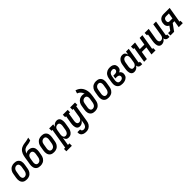

<svg xmlns="http://www.w3.org/2000/svg" viewBox="512 -2744 4977 4977"><g transform="rotate(-45 3000.0 -256.0)"><path d="M205 8Q176 8 148 2Q120 -4 97.5 -19Q75 -34 60 -57Q45 -80 38.5 -107Q32 -134 32 -163Q32 -192 37 -221L57 -341Q61 -366 69 -390.5Q77 -415 91.5 -437Q106 -459 126 -477.5Q146 -496 170 -507.5Q194 -519 218.5 -523.5Q243 -528 268 -528Q297 -528 325 -522Q353 -516 375.5 -501Q398 -486 413.5 -463Q429 -440 435.5 -413Q442 -386 441.5 -357Q441 -328 436 -299L416 -179Q412 -154 404 -129.5Q396 -105 382 -83Q368 -61 348 -42.5Q328 -24 304 -12.5Q280 -1 255 3.5Q230 8 205 8ZM206 -80Q227 -80 248 -89Q269 -98 283.5 -114.5Q298 -131 306 -151.5Q314 -172 318 -193L338 -313Q340 -328 341 -342.5Q342 -357 339.5 -371Q337 -385 332.5 -398Q328 -411 318.5 -421Q309 -431 295.5 -435.5Q282 -440 268 -440Q247 -440 226 -431Q205 -422 190 -405.5Q175 -389 167 -368.5Q159 -348 156 -327L136 -207Q133 -192 132.5 -177.5Q132 -163 134 -149Q136 -135 141 -122Q146 -109 155 -99Q164 -89 178 -84.5Q192 -80 206 -80Z M705 8Q676 8 648 2Q620 -4 597.5 -19Q575 -34 560 -57Q545 -80 538.5 -107Q532 -134 532 -163Q532 -192 537 -221L554 -319Q557 -339 560 -359Q563 -379 566 -399L571 -431Q576 -458 582.5 -486Q589 -514 600 -540.5Q611 -567 627.5 -592Q644 -617 666.5 -636.5Q689 -656 716.5 -669Q744 -682 771.5 -689Q799 -696 827 -699.5Q855 -703 883 -707.5Q911 -712 939 -719Q967 -726 994 -735L980 -647Q957 -637 934.5 -630Q912 -623 889.5 -619Q867 -615 843.5 -612.5Q820 -610 797.5 -604Q775 -598 753.5 -586Q732 -574 715.5 -555.5Q699 -537 689 -515Q679 -493 674 -470Q684 -480 695 -487Q706 -494 719 -498.5Q732 -503 744.5 -504.5Q757 -506 770 -506Q798 -506 825.5 -499Q853 -492 875 -476.5Q897 -461 911.5 -438.5Q926 -416 932.5 -389Q939 -362 938 -333.5Q937 -305 933 -277L916 -179Q912 -154 904 -129.5Q896 -105 882 -83Q868 -61 848 -42.5Q828 -24 804 -12.5Q780 -1 755 3.5Q730 8 705 8ZM706 -80Q727 -80 748 -89Q769 -98 783.5 -114.5Q798 -131 806 -151.5Q814 -172 818 -193L834 -291Q836 -306 837 -320.5Q838 -335 836.5 -349Q835 -363 829.5 -376Q824 -389 815 -399Q806 -409 792.5 -413.5Q779 -418 764 -418Q744 -418 723.5 -410.5Q703 -403 688 -387.5Q673 -372 665 -352Q657 -332 653 -312L636 -207Q633 -192 632.5 -177.5Q632 -163 634 -149Q636 -135 641 -122Q646 -109 655 -99Q664 -89 678 -84.5Q692 -80 706 -80Z M1205 8Q1176 8 1148 2Q1120 -4 1097.5 -19Q1075 -34 1060 -57Q1045 -80 1038.5 -107Q1032 -134 1032 -163Q1032 -192 1037 -221L1057 -341Q1061 -366 1069 -390.5Q1077 -415 1091.5 -437Q1106 -459 1126 -477.5Q1146 -496 1170 -507.5Q1194 -519 1218.5 -523.5Q1243 -528 1268 -528Q1297 -528 1325 -522Q1353 -516 1375.5 -501Q1398 -486 1413.5 -463Q1429 -440 1435.5 -413Q1442 -386 1441.5 -357Q1441 -328 1436 -299L1416 -179Q1412 -154 1404 -129.5Q1396 -105 1382 -83Q1368 -61 1348 -42.5Q1328 -24 1304 -12.5Q1280 -1 1255 3.5Q1230 8 1205 8ZM1206 -80Q1227 -80 1248 -89Q1269 -98 1283.5 -114.5Q1298 -131 1306 -151.5Q1314 -172 1318 -193L1338 -313Q1340 -328 1341 -342.5Q1342 -357 1339.5 -371Q1337 -385 1332.5 -398Q1328 -411 1318.5 -421Q1309 -431 1295.5 -435.5Q1282 -440 1268 -440Q1247 -440 1226 -431Q1205 -422 1190 -405.5Q1175 -389 1167 -368.5Q1159 -348 1156 -327L1136 -207Q1133 -192 1132.5 -177.5Q1132 -163 1134 -149Q1136 -135 1141 -122Q1146 -109 1155 -99Q1164 -89 1178 -84.5Q1192 -80 1206 -80Z M1443 215V127H1488L1580 -432H1547V-520H1696L1683 -444Q1695 -463 1711 -479Q1727 -495 1745.5 -506.5Q1764 -518 1785 -523Q1806 -528 1827 -528Q1852 -528 1875 -518.5Q1898 -509 1912.5 -490.5Q1927 -472 1933.5 -448.5Q1940 -425 1942.5 -400Q1945 -375 1942.5 -349.5Q1940 -324 1936 -299L1916 -179Q1913 -156 1906.5 -134Q1900 -112 1889.5 -91Q1879 -70 1864 -51Q1849 -32 1829.5 -18.5Q1810 -5 1787 1.5Q1764 8 1742 8Q1719 8 1698.5 1.5Q1678 -5 1663 -20Q1648 -35 1639 -54.5Q1630 -74 1625 -95L1589 127H1646L1645 215ZM1715 -80Q1735 -80 1754.5 -89.5Q1774 -99 1787 -116Q1800 -133 1807 -153Q1814 -173 1818 -193L1838 -313Q1840 -327 1841 -341.5Q1842 -356 1840 -370Q1838 -384 1834 -397Q1830 -410 1821.5 -420.5Q1813 -431 1800 -435.5Q1787 -440 1772 -440Q1753 -440 1733.5 -432.5Q1714 -425 1699.5 -410.5Q1685 -396 1677 -377Q1669 -358 1666 -339L1646 -219Q1643 -203 1642 -187.5Q1641 -172 1642.5 -157Q1644 -142 1648.5 -127.5Q1653 -113 1662 -102Q1671 -91 1685 -85.5Q1699 -80 1715 -80Z M2168 223Q2144 223 2121 220Q2098 217 2077 209Q2056 201 2039 187.5Q2022 174 2011 155Q2000 136 1996.5 113.5Q1993 91 1996 67H2096Q2094 82 2098.5 96Q2103 110 2113.5 119Q2124 128 2138 131.5Q2152 135 2167 135Q2187 135 2207.5 126Q2228 117 2242 100Q2256 83 2263.5 62.5Q2271 42 2274 22L2290 -74Q2279 -56 2264 -40.5Q2249 -25 2230.5 -13.5Q2212 -2 2192 3Q2172 8 2152 8Q2126 8 2104 -1.5Q2082 -11 2068 -30Q2054 -49 2047.5 -72.5Q2041 -96 2039 -120.5Q2037 -145 2039 -170.5Q2041 -196 2045 -221L2080 -432H2047V-520H2227L2226 -432H2181L2144 -207Q2142 -193 2141 -178.5Q2140 -164 2141 -150.5Q2142 -137 2146 -123.5Q2150 -110 2158.5 -100Q2167 -90 2180 -85Q2193 -80 2207 -80Q2226 -80 2245 -88Q2264 -96 2277 -111Q2290 -126 2297.5 -144.5Q2305 -163 2308 -181L2349 -432H2315L2316 -520H2495V-432H2450L2373 36Q2369 61 2361.5 85Q2354 109 2340 131Q2326 153 2306.5 171.5Q2287 190 2264 202Q2241 214 2216.5 218.5Q2192 223 2168 223Z M2705 8Q2676 8 2648 2Q2620 -4 2597.5 -19Q2575 -34 2560 -57Q2545 -80 2538.5 -107Q2532 -134 2532 -163Q2532 -192 2537 -221L2557 -341Q2561 -365 2569 -388.5Q2577 -412 2591 -433.5Q2605 -455 2624.5 -472.5Q2644 -490 2667 -501.5Q2690 -513 2714 -518Q2738 -523 2762 -523Q2781 -523 2799.5 -519.5Q2818 -516 2833 -506Q2827 -531 2814.5 -554Q2802 -577 2785 -595.5Q2768 -614 2746.5 -628Q2725 -642 2700 -650L2727 -735Q2770 -723 2808 -699.5Q2846 -676 2873.5 -643Q2901 -610 2918 -569Q2935 -528 2942 -483.5Q2949 -439 2946.5 -392Q2944 -345 2936 -299L2916 -179Q2912 -154 2904 -129.5Q2896 -105 2882 -83Q2868 -61 2848 -42.5Q2828 -24 2804 -12.5Q2780 -1 2755 3.5Q2730 8 2705 8ZM2706 -80Q2727 -80 2748 -89Q2769 -98 2783.5 -114.5Q2798 -131 2806 -151.5Q2814 -172 2818 -193L2836 -306Q2839 -321 2840 -336Q2841 -351 2838.5 -365Q2836 -379 2831 -392.5Q2826 -406 2816.5 -416Q2807 -426 2793.5 -430.5Q2780 -435 2765 -435Q2745 -435 2724.5 -426.5Q2704 -418 2689.5 -402.5Q2675 -387 2667 -367Q2659 -347 2656 -327L2636 -207Q2633 -192 2632.5 -177.5Q2632 -163 2634 -149Q2636 -135 2641 -122Q2646 -109 2655 -99Q2664 -89 2678 -84.5Q2692 -80 2706 -80Z M3205 8Q3176 8 3148 2Q3120 -4 3097.5 -19Q3075 -34 3060 -57Q3045 -80 3038.5 -107Q3032 -134 3032 -163Q3032 -192 3037 -221L3057 -341Q3061 -366 3069 -390.5Q3077 -415 3091.5 -437Q3106 -459 3126 -477.5Q3146 -496 3170 -507.5Q3194 -519 3218.5 -523.5Q3243 -528 3268 -528Q3297 -528 3325 -522Q3353 -516 3375.5 -501Q3398 -486 3413.5 -463Q3429 -440 3435.5 -413Q3442 -386 3441.5 -357Q3441 -328 3436 -299L3416 -179Q3412 -154 3404 -129.5Q3396 -105 3382 -83Q3368 -61 3348 -42.5Q3328 -24 3304 -12.5Q3280 -1 3255 3.5Q3230 8 3205 8ZM3206 -80Q3227 -80 3248 -89Q3269 -98 3283.5 -114.5Q3298 -131 3306 -151.5Q3314 -172 3318 -193L3338 -313Q3340 -328 3341 -342.5Q3342 -357 3339.5 -371Q3337 -385 3332.5 -398Q3328 -411 3318.5 -421Q3309 -431 3295.5 -435.5Q3282 -440 3268 -440Q3247 -440 3226 -431Q3205 -422 3190 -405.5Q3175 -389 3167 -368.5Q3159 -348 3156 -327L3136 -207Q3133 -192 3132.5 -177.5Q3132 -163 3134 -149Q3136 -135 3141 -122Q3146 -109 3155 -99Q3164 -89 3178 -84.5Q3192 -80 3206 -80Z M3714 8Q3684 8 3655.5 2.5Q3627 -3 3603.5 -17.5Q3580 -32 3563.5 -55Q3547 -78 3539.5 -105Q3532 -132 3532 -162Q3532 -192 3537 -221L3557 -341Q3561 -367 3570 -391.5Q3579 -416 3593.5 -438.5Q3608 -461 3629 -479Q3650 -497 3674.5 -508.5Q3699 -520 3724.5 -524Q3750 -528 3775 -528Q3799 -528 3822.5 -524.5Q3846 -521 3866.5 -511.5Q3887 -502 3903.5 -486.5Q3920 -471 3929 -450.5Q3938 -430 3940 -406.5Q3942 -383 3938 -359Q3936 -344 3930 -328.5Q3924 -313 3913 -301Q3902 -289 3887.5 -280Q3873 -271 3858 -265Q3874 -256 3887.5 -241.5Q3901 -227 3909 -209Q3917 -191 3918.5 -170.5Q3920 -150 3916 -129Q3913 -108 3904 -87Q3895 -66 3878.5 -49.5Q3862 -33 3841.5 -21.5Q3821 -10 3800 -3.5Q3779 3 3757 5.5Q3735 8 3714 8ZM3716 -80Q3726 -80 3736.5 -81Q3747 -82 3757.5 -85Q3768 -88 3778.5 -93Q3789 -98 3797.5 -106Q3806 -114 3811 -124Q3816 -134 3818 -145Q3821 -163 3815 -179.5Q3809 -196 3796 -206Q3783 -216 3766 -219.5Q3749 -223 3731 -223H3676L3690 -311H3745Q3760 -311 3775 -313.5Q3790 -316 3804 -323.5Q3818 -331 3827.5 -344Q3837 -357 3839 -372Q3842 -386 3838.5 -400Q3835 -414 3825.5 -423.5Q3816 -433 3803 -436.5Q3790 -440 3775 -440Q3753 -440 3731 -432Q3709 -424 3693 -407.5Q3677 -391 3668 -370Q3659 -349 3656 -327L3636 -207Q3633 -192 3632.5 -176.5Q3632 -161 3635 -146.5Q3638 -132 3643.5 -118.5Q3649 -105 3660 -96Q3671 -87 3686 -83.5Q3701 -80 3716 -80Z M4146 8Q4121 8 4098.5 -1.5Q4076 -11 4061.5 -29.5Q4047 -48 4040 -71.5Q4033 -95 4031 -120Q4029 -145 4031 -170.5Q4033 -196 4037 -221L4057 -341Q4061 -364 4067 -386Q4073 -408 4083.5 -429Q4094 -450 4109.5 -469Q4125 -488 4144.5 -501.5Q4164 -515 4186.5 -521.5Q4209 -528 4231 -528Q4254 -528 4275 -521.5Q4296 -515 4311 -500Q4326 -485 4335 -465.5Q4344 -446 4348 -425L4364 -520H4465L4396 -105Q4395 -100 4396 -95Q4397 -90 4399.5 -86.5Q4402 -83 4407 -81.5Q4412 -80 4417 -80H4433L4432 8H4402Q4381 8 4361 4Q4341 0 4325.5 -11.5Q4310 -23 4301 -41Q4292 -59 4292 -80Q4281 -60 4265 -43Q4249 -26 4230 -14.5Q4211 -3 4189 2.5Q4167 8 4146 8ZM4202 -80Q4221 -80 4240 -87.5Q4259 -95 4273.5 -109.5Q4288 -124 4296.5 -143Q4305 -162 4308 -181L4328 -301Q4330 -317 4331 -332.5Q4332 -348 4330.5 -363Q4329 -378 4324.5 -392.5Q4320 -407 4311.5 -418Q4303 -429 4289 -434.5Q4275 -440 4259 -440Q4239 -440 4219 -430.5Q4199 -421 4186.5 -404Q4174 -387 4166.5 -367Q4159 -347 4156 -327L4136 -207Q4134 -193 4133 -178.5Q4132 -164 4133.5 -150Q4135 -136 4139.5 -123Q4144 -110 4152 -99.5Q4160 -89 4173.5 -84.5Q4187 -80 4202 -80Z M4509 0 4580 -432H4547V-520H4696L4661 -311H4829L4864 -520H4965L4893 -88H4926L4927 0H4778L4815 -223H4647L4610 0Z M5152 8Q5126 8 5104 -1.5Q5082 -11 5068 -30Q5054 -49 5047.5 -72.5Q5041 -96 5039 -120.5Q5037 -145 5039 -170.5Q5041 -196 5045 -221L5080 -432H5047V-520H5196L5144 -207Q5142 -193 5141 -178.5Q5140 -164 5141 -150.5Q5142 -137 5146 -123.5Q5150 -110 5158.5 -100Q5167 -90 5180 -85Q5193 -80 5207 -80Q5226 -80 5245 -88Q5264 -96 5277 -111Q5290 -126 5297.5 -144.5Q5305 -163 5308 -181L5364 -520H5465L5396 -105Q5395 -100 5396 -95Q5397 -90 5399.5 -86.5Q5402 -83 5407 -81.5Q5412 -80 5417 -80H5433L5432 8H5402Q5381 8 5361.5 4Q5342 0 5326.5 -11.5Q5311 -23 5301.5 -40.5Q5292 -58 5292 -79Q5282 -60 5266.5 -43Q5251 -26 5232.5 -14.5Q5214 -3 5193 2.5Q5172 8 5152 8Z M5474 0V-88H5554L5636 -201Q5613 -211 5595 -228.5Q5577 -246 5568 -269.5Q5559 -293 5558.5 -319.5Q5558 -346 5562 -373Q5566 -393 5572.5 -413Q5579 -433 5591.5 -451Q5604 -469 5621.5 -483Q5639 -497 5659 -505.5Q5679 -514 5699.5 -517Q5720 -520 5740 -520H5965L5893 -88H5926L5927 0H5778L5809 -188H5745L5694 -118L5609 0ZM5710 -276H5823L5849 -432H5739Q5725 -432 5711 -427Q5697 -422 5686 -411.5Q5675 -401 5669 -387Q5663 -373 5661 -359Q5659 -344 5659.5 -329.5Q5660 -315 5666 -302.5Q5672 -290 5683.5 -283Q5695 -276 5710 -276Z"/></g></svg>

Font: Iosevka Curly Slab Semibold
Style: Italic
Weight: 600
Italic angle: -9°
Monospace: yes
Designer: Belleve Invis
Foundry: Belleve Invis
Version: Version 22.1.2; ttfautohint (v1.8.4)